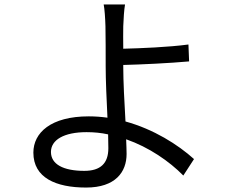

<svg xmlns="http://www.w3.org/2000/svg" viewBox="-20 -802 1040 863"><path d="M467 -136C467 -68 432 -34 359 -34C264 -34 209 -64 209 -119C209 -173 267 -208 369 -208C402 -208 434 -205 466 -198C466 -173 467 -152 467 -136ZM534 -510C615 -512 742 -518 830 -526L827 -602C738 -590 613 -585 534 -583C534 -622 533 -657 534 -684C535 -714 538 -761 542 -782H446C450 -763 453 -720 454 -684C455 -642 455 -560 455 -503C455 -444 459 -353 463 -273C435 -277 407 -279 379 -279C208 -279 130 -205 130 -116C130 -3 231 41 367 41C499 41 549 -29 549 -110C549 -128 548 -150 547 -176C650 -140 741 -77 804 -13L852 -87C780 -152 671 -221 544 -256C539 -342 534 -438 534 -503Z"/></svg>

Font: Noto Sans JP Regular
Style: Regular
Weight: 400
Designer: Ryoko NISHIZUKA (kana & ideographs); Paul D. Hunt (Latin, Greek & Cyrillic); Wenlong ZHANG (bopomofo); Sandoll Communica
Foundry: Adobe Systems Incorporated
Version: Version 1.004;PS 1.004;hotconv 1.0.82;makeotf.lib2.5.63406